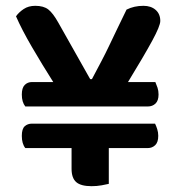

<svg xmlns="http://www.w3.org/2000/svg" viewBox="-20 -633 612 660"><path d="M67 -267Q55 -282 55 -308Q55 -331 65 -341Q75 -351 90 -351H163Q125 -411 90 -471Q55 -531 35 -577Q45 -591 61.5 -602Q78 -613 101 -613Q130 -613 146 -600.5Q162 -588 180 -556L290 -361H296Q314 -395 328.5 -422.5Q343 -450 356 -477.5Q369 -505 383 -534Q397 -563 415 -600Q441 -613 473 -613Q499 -613 515 -599Q531 -585 531 -561Q531 -544 503 -492.5Q475 -441 420 -351H514Q518 -342 521.5 -331.5Q525 -321 525 -308Q525 -287 514.5 -277Q504 -267 488 -267ZM354 -124V-1Q346 1 329.5 4Q313 7 295 7Q258 7 242 -7Q226 -21 226 -53V-124H67Q55 -139 55 -166Q55 -190 65 -199Q75 -208 90 -208H513Q517 -200 520.5 -189Q524 -178 524 -166Q524 -144 513.5 -134Q503 -124 488 -124Z"/></svg>

Font: Baloo 2 SemiBold
Style: Regular
Weight: 600
Designer: Sarang Kulkarni and Ek Type
Foundry: Ek Type
Version: Version 1.640;hotconv 1.0.111;makeotfexe 2.5.65597; ttfautoh